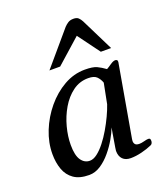

<svg xmlns="http://www.w3.org/2000/svg" viewBox="-140 -856 853 972"><g transform="rotate(-20 286.5 -370.5)"><path d="M174.3 14.6Q122.6 14.6 91.8 -6.8Q61 -28.3 47.6 -65.4Q34.2 -102.5 34.2 -148.4Q34.2 -210 58.6 -271Q83 -332 125.2 -382.8Q167.5 -433.6 221.2 -464.1Q274.9 -494.6 334 -494.6Q377 -494.6 397.9 -484.9Q418.9 -475.1 441.4 -458.5Q453.6 -465.3 469 -476.1Q484.4 -486.8 495.6 -486.8Q500.5 -486.8 504.4 -483.6Q508.3 -480.5 507.3 -472.2L439 -82Q438 -75.2 438 -71.8Q438 -61 444.1 -54Q450.2 -46.9 466.8 -46.9Q477.1 -46.9 492.7 -51Q508.3 -55.2 515.6 -55.2Q520 -55.2 523.9 -53.2Q527.8 -51.3 527.8 -40.5Q527.8 -34.7 525.1 -28.8Q522.5 -22.9 515.6 -20Q491.7 -9.3 460 -1.5Q428.2 6.3 400.9 6.3Q373 6.3 357.7 -9.3Q342.3 -24.9 342.3 -53.7Q342.3 -56.6 344.5 -70.3Q346.7 -84 349.9 -103Q353 -122.1 356.2 -141.1Q359.4 -160.2 361.8 -173.3Q353 -149.4 335 -117.4Q316.9 -85.4 291.7 -55.2Q266.6 -24.9 236.6 -5.1Q206.5 14.6 174.3 14.6ZM201.7 -52.2Q221.2 -52.2 242.2 -68.4Q263.2 -84.5 284.2 -111.1Q305.2 -137.7 323.7 -169.4Q342.3 -201.2 357.2 -232.9Q372.1 -264.6 380.9 -291L402.3 -399.9Q395 -420.4 381.1 -434.3Q367.2 -448.2 335.4 -448.2Q288.6 -448.2 251.7 -420.9Q214.8 -393.6 189.2 -349.9Q163.6 -306.2 150.4 -256.1Q137.2 -206.1 137.2 -160.2Q137.2 -103.5 155.3 -77.9Q173.3 -52.2 201.7 -52.2ZM165 -551.8 317.9 -731.4Q327.6 -741.7 339.1 -749Q350.6 -756.3 368.2 -756.3Q386.2 -756.3 395 -747.8Q403.8 -739.3 410.2 -727.1L497.1 -551.8H441.9L355 -669.4L222.7 -551.8Z"/></g></svg>

Font: Gelasio
Style: Italic
Weight: 400
Italic angle: -8.5°
Designer: Eben Sorkin
Foundry: Eben Sorkin
Version: Version 1.008